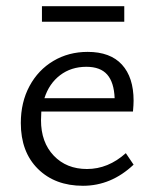

<svg xmlns="http://www.w3.org/2000/svg" viewBox="-20 -589 495 618"><path d="M47 -193Q47 -260 75 -312Q103 -364 152 -393Q201 -422 262 -422Q335 -422 372.5 -381Q410 -340 410 -265Q410 -252 408 -230H113L112 -202Q112 -131 153 -88Q194 -45 260 -45Q328 -45 385 -96L410 -59Q338 9 247 9Q157 9 102 -45.5Q47 -100 47 -193ZM115 -569H380V-519H115ZM349 -273Q347 -324 325 -349Q303 -374 258 -374Q209 -374 173.5 -347Q138 -320 123 -273Z"/></svg>

Font: LXGW Bright GB
Style: Regular
Weight: 400
Designer: Christian Thalmann (Catharsis Fonts)
Foundry: LXGW / Christian Thalmann (Catharsis Fonts) / Fontworks Inc.
Version: Version 5.510